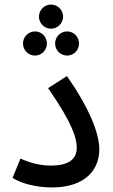

<svg xmlns="http://www.w3.org/2000/svg" viewBox="-20 -818 497 843"><path d="M204 -692C233 -692 257 -716 257 -745C257 -774 233 -798 204 -798C175 -798 151 -774 151 -745C151 -716 175 -692 204 -692ZM134 -574C163 -574 186 -598 186 -627C186 -656 163 -680 134 -680C104 -680 81 -656 81 -627C81 -598 104 -574 134 -574ZM275 -574C304 -574 327 -598 327 -627C327 -656 304 -680 275 -680C245 -680 222 -656 222 -627C222 -598 245 -574 275 -574ZM35 -37C77 -10 146 5 207 5C356 5 416 -74 416 -162C416 -232 373 -342 274 -484L191 -431C302 -272 317 -207 317 -170C317 -117 280 -91 202 -91C153 -91 106 -105 70 -122Z"/></svg>

Font: Noto Sans Arabic SemCond Med
Style: Regular
Weight: 500
Width: 4
Designer: Monotype Design Team, Nadine Chahine, Nizar Qandah and Khaled Hosny
Foundry: Monotype Imaging Inc.
Version: Version 2.012